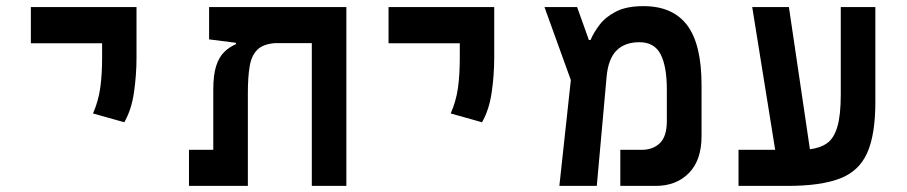

<svg xmlns="http://www.w3.org/2000/svg" viewBox="-20 -609 2970 629"><path d="M387.2 -208.5 284.7 -237.3Q302.2 -277.3 308.3 -320.3Q314.5 -363.3 314.5 -419.9V-467.3H81.1V-585.9H427.2V-419.9Q427.2 -363.3 418.9 -306.2Q410.6 -249 387.2 -208.5Z M1114.7 0H1001.5V-467.8H881.3Q841.8 -464.8 822.8 -445.8Q803.7 -426.8 797.9 -391.6Q792 -356.4 792 -305.2V0H599.1V-118.2H678.7V-314.5Q678.7 -363.8 688.2 -393.1Q697.8 -422.4 714.6 -438.7Q731.4 -455.1 752.9 -464.4V-468.8L665 -480V-585.9H1114.7Z M1559.1 -208.5 1456.5 -237.3Q1474.1 -277.3 1480.2 -320.3Q1486.3 -363.3 1486.3 -419.9V-467.3H1252.9V-585.9H1599.1V-419.9Q1599.1 -363.3 1590.8 -306.2Q1582.5 -249 1559.1 -208.5Z M1812.5 0 1850.1 -346.7 1763.7 -585.9H1870.6L1909.2 -478H1914.6Q1924.8 -502 1944.1 -527.6Q1963.4 -553.2 1997.8 -571Q2032.2 -588.9 2087.9 -588.9Q2184.1 -588.9 2231.2 -526.4Q2278.3 -463.9 2278.3 -330.1V-163.1Q2278.3 -84 2236.8 -42Q2195.3 0 2128.4 0H2012.2V-118.2H2082.5Q2119.1 -118.2 2141.8 -140.1Q2164.6 -162.1 2164.6 -212.4V-315.4Q2164.6 -391.1 2144.3 -430.9Q2124 -470.7 2074.7 -470.7Q2026.9 -470.7 1999.8 -443.6Q1972.7 -416.5 1967.3 -357.9L1935.1 0Z M2399.4 0V-118.2H2519.5L2444.3 -585.9H2564.5L2633.3 -120.1Q2667 -124 2689.5 -139.9Q2711.9 -155.8 2723.1 -193.4Q2734.4 -231 2734.4 -299.3V-585.9H2847.7V-274.9Q2847.7 -168 2821 -108.2Q2794.4 -48.3 2731.7 -24.2Q2668.9 0 2560.5 0Z"/></svg>

Font: Cascadia Code SemiBold
Style: Regular
Weight: 600
Monospace: yes
Designer: Aaron Bell
Foundry: Saja Typeworks
Version: Version 2404.023; ttfautohint (v1.8.4)